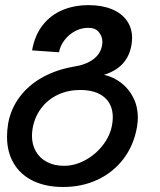

<svg xmlns="http://www.w3.org/2000/svg" viewBox="-20 -574 640 766"><path d="M8 -28.5Q8 -54 12.5 -81.5Q23.5 -141 59 -188Q94.5 -235 149.5 -265.5Q204.5 -296 273.5 -308Q321 -315 351.2 -336.8Q381.5 -358.5 387.5 -394.5Q388.5 -401.5 388.5 -406Q388.5 -428.5 374.5 -445.8Q360.5 -463 332 -463Q304 -463 279 -449.5Q254 -436 237 -413.5Q220 -391 215.5 -365.5L108 -373Q118.5 -433 150.2 -473.5Q182 -514 229 -533.8Q276 -553.5 333.5 -553.5Q386.5 -553.5 425.8 -537.5Q465 -521.5 486 -491.8Q507 -462 507 -422.5Q507 -410.5 504.5 -394.5Q497 -350.5 470.5 -320.8Q444 -291 395 -275.5Q433 -267 463.8 -243.2Q494.5 -219.5 512.2 -183.8Q530 -148 530 -104.5Q530 -90 526.5 -67Q514 5 473.2 59Q432.5 113 370.2 142.5Q308 172 232 172Q162.5 172 112 147.5Q61.5 123 34.8 77.8Q8 32.5 8 -28.5ZM427 -75Q430 -91.5 430 -106Q430 -157.5 396 -186.2Q362 -215 300 -215Q251 -215 210.8 -196Q170.5 -177 144.2 -142Q118 -107 110 -61Q107.5 -44.5 107.5 -32.5Q107.5 3 123.2 30.2Q139 57.5 168 72.5Q197 87.5 235.5 87.5Q278.5 87.5 320 65Q361.5 42.5 390.5 5Q419.5 -32.5 427 -75Z"/></svg>

Font: JuliaMono MediumItalic
Style: Regular
Weight: 500
Italic angle: -9°
Monospace: yes
Designer: cormullion
Foundry: corm
Version: Version 0.049; ttfautohint (v1.8.4)